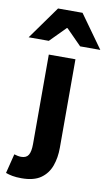

<svg xmlns="http://www.w3.org/2000/svg" viewBox="-162 -804 603 1050"><g transform="rotate(10 140.0 -278.5)"><path d="M36 196Q6 196 -15 192Q-36 188 -52 182L-25 74Q-15 77 -5.5 79Q4 81 14 81Q43 81 54.5 61.5Q66 42 66 1V-496H214V-4Q214 51 197.5 96.5Q181 142 142.5 169Q104 196 36 196ZM-59 -570 72 -753H208L339 -570H227L142 -656H138L53 -570Z"/></g></svg>

Font: Source Sans 3 ExtraLight
Style: Bold
Weight: 700
Version: Version 3.052;hotconv 1.1.0;makeotfexe 2.6.0